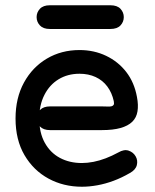

<svg xmlns="http://www.w3.org/2000/svg" viewBox="-20 -698 588 729"><path d="M170 -294Q145 -294 132 -280.5Q119 -267 119 -249Q119 -231 132 -217.5Q145 -204 170 -204Q191 -204 212.5 -204Q234 -204 257.5 -204Q281 -204 308 -204Q335 -204 367 -204Q409 -204 437.5 -212Q466 -220 482 -235.5Q498 -251 502 -275Q506 -299 500 -330Q490 -385 459.5 -424.5Q429 -464 383 -486Q337 -508 282 -508Q213 -508 158 -475.5Q103 -443 71 -384.5Q39 -326 39 -248Q39 -167 73 -109Q107 -51 164 -20Q221 11 291 11Q319 11 349.5 5.5Q380 0 411 -11.5Q442 -23 473 -41Q495 -53 499.5 -71Q504 -89 495 -104.5Q486 -120 468.5 -126Q451 -132 429 -119Q405 -106 381.5 -97Q358 -88 335 -83.5Q312 -79 291 -79Q244 -79 207.5 -98.5Q171 -118 150 -156Q129 -194 129 -248Q129 -299 148.5 -337.5Q168 -376 202.5 -397Q237 -418 282 -418Q316 -418 343 -405.5Q370 -393 387.5 -369.5Q405 -346 412 -314Q414 -304 411.5 -300Q409 -296 403.5 -294.5Q398 -293 388.5 -293.5Q379 -294 367 -294Q334 -294 299.5 -294Q265 -294 232 -294Q199 -294 170 -294ZM399 -588Q425 -588 437.5 -601.5Q450 -615 450 -633Q450 -651 437.5 -664.5Q425 -678 399 -678Q377 -678 348.5 -678Q320 -678 288 -678Q256 -678 225.5 -678Q195 -678 169 -678Q144 -678 131.5 -664.5Q119 -651 119 -633Q119 -615 131.5 -601.5Q144 -588 169 -588Q191 -588 220.5 -588Q250 -588 282.5 -588Q315 -588 345.5 -588Q376 -588 399 -588Z"/></svg>

Font: Tilt Neon
Style: Regular
Weight: 400
Designer: Andy Clymer
Foundry: Andy Clymer
Version: Version 1.000